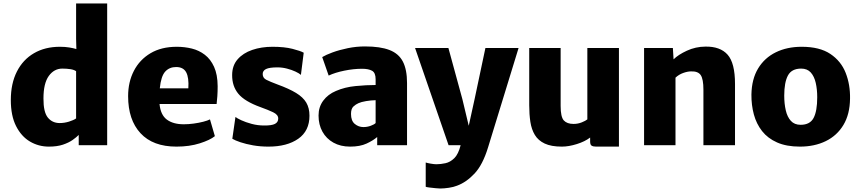

<svg xmlns="http://www.w3.org/2000/svg" viewBox="-20 -832 4920 1100"><path d="M260 8Q201 8 151.5 -21.2Q102 -50.5 72 -109.8Q42 -169 42 -259Q42 -353.5 76.8 -422Q111.5 -490.5 174.8 -527.2Q238 -564 323 -564Q353.5 -564 377.2 -560Q401 -556 417.5 -551L416 -610V-812H594V0H431V-59Q418.5 -46 396.2 -30.2Q374 -14.5 340.5 -3.2Q307 8 260 8ZM229 -268Q228.5 -190 254 -158.5Q279.5 -127 322 -127Q348.5 -127 375.2 -135.2Q402 -143.5 416 -153.5V-424Q404.5 -432.5 383.2 -435.8Q362 -439 337 -439Q290 -439 259.5 -396.8Q229 -354.5 229 -268Z M991 8Q856 8 785 -68.8Q714 -145.5 714 -281Q714 -362 747 -426Q780 -490 842.2 -527Q904.5 -564 993 -564Q1037.5 -564 1079 -553.8Q1120.5 -543.5 1153.5 -518.2Q1186.5 -493 1206.5 -449Q1226.5 -405 1227 -338Q1227 -308 1225.2 -281Q1223.5 -254 1221 -236H894Q900 -173.5 936 -146.8Q972 -120 1033 -120Q1060 -120 1089.5 -124Q1119 -128 1144.2 -134.5Q1169.5 -141 1183 -148L1211 -52Q1183.5 -29.5 1124.5 -10.8Q1065.5 8 991 8ZM989 -448Q950.5 -448 926.5 -421.8Q902.5 -395.5 895.5 -326H1059Q1063 -387 1046.8 -417.5Q1030.5 -448 989 -448Z M1311 -37 1329 -162Q1337 -155 1362.2 -143.2Q1387.5 -131.5 1422 -122.2Q1456.5 -113 1493 -113Q1536.5 -112.5 1555.2 -122.2Q1574 -132 1574 -153Q1574 -175 1544.5 -189Q1515 -203 1473 -218Q1381.5 -251 1345.5 -294.8Q1309.5 -338.5 1310 -402Q1310 -456 1341.2 -492Q1372.5 -528 1425 -546Q1477.5 -564 1541 -564Q1609.5 -564 1655.5 -552.2Q1701.5 -540.5 1720 -530L1704 -403Q1694 -412 1672.5 -422Q1651 -432 1624 -439Q1597 -446 1570 -446Q1523.5 -446 1504.2 -436.5Q1485 -427 1485 -408Q1485 -385.5 1505.5 -375Q1526 -364.5 1570 -348Q1636 -324 1676.2 -299.5Q1716.5 -275 1734.8 -244Q1753 -213 1753 -169Q1753 -82 1688.8 -37Q1624.5 8 1518 8Q1472 8 1430.5 0.8Q1389 -6.5 1357.8 -17Q1326.5 -27.5 1311 -37Z M1986 8Q1931 8 1890.2 -14.8Q1849.5 -37.5 1827.2 -77.8Q1805 -118 1805 -170Q1805 -219 1831.8 -255.2Q1858.5 -291.5 1905 -311Q1955.5 -333 2017.5 -339Q2079.5 -345 2132 -345V-378Q2132 -415 2111.8 -426.5Q2091.5 -438 2054 -438Q2006 -438 1953 -427.2Q1900 -416.5 1863 -399L1826 -505Q1846.5 -517.5 1885.2 -531.8Q1924 -546 1972.5 -556Q2021 -566 2071 -566Q2158.5 -566 2211.5 -545.5Q2264.5 -525 2288.2 -479Q2312 -433 2312 -356V0H2141V-47Q2118 -27 2080.2 -9.5Q2042.5 8 1986 8ZM1991 -179Q1991 -139.5 2012.8 -121.8Q2034.5 -104 2062 -104Q2084 -104 2104.2 -111.5Q2124.5 -119 2132 -127V-258Q2106 -257.5 2077.5 -252.8Q2049 -248 2034 -241Q2018.5 -234.5 2004.8 -221.8Q1991 -209 1991 -179Z M2419 238V99Q2427.5 102 2447.5 105.5Q2467.5 109 2480 109Q2505 109 2532.2 103Q2559.5 97 2582.8 74.2Q2606 51.5 2619 0H2550L2358 -557H2549L2629 -264L2665.5 -111.5L2699 -264L2761 -557H2951L2776 13Q2745.5 112.5 2698.5 162.5Q2651.5 212.5 2598 232Q2579.5 239.5 2551.8 243.8Q2524 248 2502 248Q2494.5 248 2475.8 246.2Q2457 244.5 2439.5 242.2Q2422 240 2419 238Z M3199 8Q3138 8 3100.8 -9.5Q3063.5 -27 3044.2 -59Q3025 -91 3018.5 -134.2Q3012 -177.5 3012 -229V-557H3192V-225Q3192 -162 3210.2 -142Q3228.5 -122 3266 -122Q3291 -122 3313.2 -131Q3335.5 -140 3345 -148V-557H3526V8H3395Q3378 8 3369.5 2.5Q3361 -3 3361 -21V-44Q3331 -21 3284.5 -6.5Q3238 8 3199 8Z M3670 0V-557H3835L3839 -492Q3865.5 -518.5 3915.2 -541.5Q3965 -564.5 4021 -565Q4106 -566.5 4148.5 -518.8Q4191 -471 4191 -351V0H4010V-318Q4010 -379 3994.5 -401.8Q3979 -424.5 3939 -423Q3919.5 -423 3894.2 -414Q3869 -405 3850 -387V0Z M4563 8Q4486 8 4432.2 -15.8Q4378.5 -39.5 4346 -81Q4313.5 -122.5 4299 -176.2Q4284.5 -230 4285 -290Q4286.5 -379 4323.5 -440Q4360.5 -501 4425 -532.5Q4489.5 -564 4573 -564Q4676 -564 4737.2 -523Q4798.5 -482 4825 -414.5Q4851.5 -347 4850 -267Q4849 -177.5 4812.2 -116.2Q4775.5 -55 4711 -23.5Q4646.5 8 4563 8ZM4567 -117Q4620.5 -117 4641.2 -156.2Q4662 -195.5 4662 -275Q4662 -320 4653.5 -357.2Q4645 -394.5 4625 -416.8Q4605 -439 4570 -439Q4515.5 -439 4494.2 -399.5Q4473 -360 4473 -284Q4473 -238 4481.8 -200Q4490.5 -162 4511 -139.5Q4531.5 -117 4567 -117Z"/></svg>

Font: Merriweather Sans ExtraBold
Style: Regular
Weight: 800
Designer: Eben Sorkin
Foundry: Eben Sorkin
Version: Version 2.001; ttfautohint (v1.8.3)